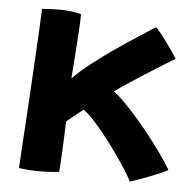

<svg xmlns="http://www.w3.org/2000/svg" viewBox="-45 -586 668 657"><g transform="rotate(5 289.0 -257.5)"><path d="M424.5 24.5Q416 8 399.8 -17.5Q383.5 -43 363 -71.8Q342.5 -100.5 320.8 -128Q299 -155.5 279.2 -176.5Q259.5 -197.5 245.5 -206.5Q240.5 -202.5 232 -196Q223.5 -189.5 214.5 -182Q205.5 -174.5 198.2 -168.8Q191 -163 189 -160.5Q188.5 -139 187.5 -113.5Q186.5 -88 185.2 -63.2Q184 -38.5 182.8 -18.2Q181.5 2 180.5 12.5Q164.5 14.5 148 15.5Q131.5 16.5 115.5 16.5Q94.5 16.5 75.5 15Q56.5 13.5 42.5 11.5Q43 -2.5 45.5 -42.2Q48 -82 51.5 -137.2Q55 -192.5 58.5 -253.8Q62 -315 65.2 -372.5Q68.5 -430 70.8 -474Q73 -518 73.5 -538Q87 -539 102 -539.8Q117 -540.5 132 -540.5Q153 -540.5 172.5 -538.2Q192 -536 208 -531.5Q208 -505 205.5 -466.8Q203 -428.5 200 -387Q197 -345.5 194.5 -310Q222 -337.5 258.5 -366Q295 -394.5 333.8 -421.2Q372.5 -448 407.8 -470.8Q443 -493.5 468 -509.5Q475.5 -502.5 486 -489.2Q496.5 -476 507.5 -460.8Q518.5 -445.5 528.2 -431.2Q538 -417 543.5 -407.5Q524.5 -396 496.5 -378.5Q468.5 -361 439 -342.2Q409.5 -323.5 383.8 -306.2Q358 -289 343.5 -278Q356 -269.5 375 -250.8Q394 -232 416.8 -206.5Q439.5 -181 463.8 -151Q488 -121 511 -89.2Q534 -57.5 552.5 -26.5Q546 -22 529 -14.8Q512 -7.5 491.2 0.8Q470.5 9 452 15.5Q433.5 22 424.5 24.5Z"/></g></svg>

Font: Grandstander Thin SemiBold
Style: Regular
Weight: 600
Version: Version 1.200